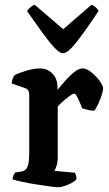

<svg xmlns="http://www.w3.org/2000/svg" viewBox="-20 -788 460 808"><path d="M225 0Q215 0 189.5 -3.5Q164 -7 132 -12Q100 -17 72.5 -23Q45 -29 33 -33Q33 -41 36.5 -49Q40 -57 43 -62L70 -66Q81 -68 88 -74.5Q95 -81 99 -97Q103 -113 103 -146V-391Q103 -400 99 -407Q95 -414 86 -417L29 -437Q31 -451 34 -459Q37 -467 42 -472Q59 -481 91 -490.5Q123 -500 147 -500Q179 -500 200.5 -478.5Q222 -457 222 -420V-410Q229 -418 241.5 -433Q254 -448 269 -463.5Q284 -479 299 -489.5Q314 -500 328 -500Q341 -500 356 -490Q371 -480 384.5 -465.5Q398 -451 406 -437.5Q414 -424 414 -417Q414 -407 408 -388Q402 -369 393 -350Q384 -331 377 -322Q363 -322 348.5 -326Q334 -330 326 -332Q321 -344 315 -358.5Q309 -373 303 -383.5Q297 -394 292 -394Q288 -394 278 -387.5Q268 -381 256.5 -371.5Q245 -362 235.5 -353Q226 -344 223 -340V-126Q223 -106 218 -90.5Q213 -75 209 -69L295 -61Q297 -58 299.5 -50.5Q302 -43 302 -34Q296 -26 281.5 -18Q267 -10 251 -5Q235 0 225 0ZM245 -564Q231 -564 209 -587.5Q187 -611 158 -651Q129 -691 94 -741Q98 -749 107.5 -757Q117 -765 126 -768L246 -665L365 -768Q374 -765 382.5 -757.5Q391 -750 395 -742Q361 -691 332 -650.5Q303 -610 281.5 -587Q260 -564 245 -564Z"/></svg>

Font: Texturina 12pt SemiBold
Style: Regular
Weight: 600
Designer: Guillermo Torres Carreño
Foundry: Omnibus-Type
Version: Version 1.002